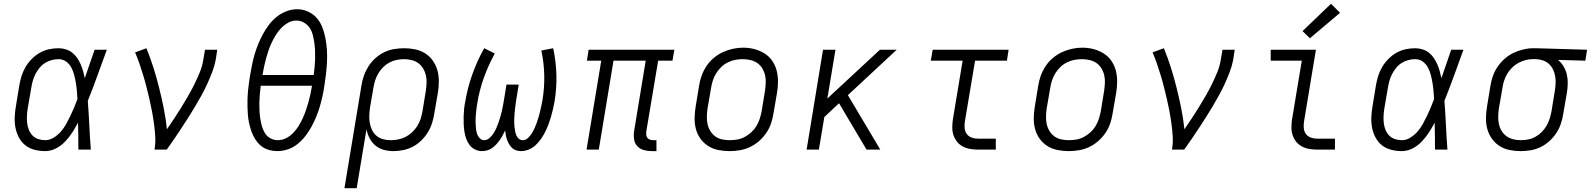

<svg xmlns="http://www.w3.org/2000/svg" viewBox="-20 -794 8443 1019"><path d="M220 8Q191 8 163.5 1Q136 -6 115 -22.5Q94 -39 81 -63Q68 -87 62.5 -114Q57 -141 58 -170Q59 -199 64 -228L82 -338Q86 -363 93.5 -388Q101 -413 114.5 -436.5Q128 -460 147.5 -480Q167 -500 190.5 -513.5Q214 -527 239.5 -532.5Q265 -538 291 -538Q311 -538 330 -532Q349 -526 364 -514Q379 -502 389.5 -486.5Q400 -471 408 -453Q416 -435 421 -416.5Q426 -398 430 -379Q443 -417 456 -454.5Q469 -492 482 -530H547Q522 -462 497.5 -394Q473 -326 446 -259Q451 -194 454 -129.5Q457 -65 462 0H396Q396 -36 395.5 -72Q395 -108 394 -143Q380 -116 363.5 -90.5Q347 -65 325.5 -42.5Q304 -20 276.5 -6Q249 8 220 8ZM220 -50Q243 -50 265 -63.5Q287 -77 303 -95.5Q319 -114 331 -135.5Q343 -157 353.5 -179Q364 -201 373.5 -223.5Q383 -246 391 -268Q390 -290 388 -312Q386 -334 382.5 -355Q379 -376 373.5 -397Q368 -418 358 -436.5Q348 -455 330.5 -467.5Q313 -480 291 -480Q272 -480 253.5 -475Q235 -470 218.5 -459.5Q202 -449 189.5 -433.5Q177 -418 168 -400.5Q159 -383 154 -365Q149 -347 146 -328L127 -218Q124 -199 123 -179.5Q122 -160 124 -141.5Q126 -123 133 -105.5Q140 -88 152.5 -75Q165 -62 183 -56Q201 -50 220 -50Z M800 0Q806 -34 804 -68Q802 -102 797.5 -135.5Q793 -169 787 -201.5Q781 -234 773.5 -266Q766 -298 758 -330Q750 -362 740.5 -393Q731 -424 720.5 -455Q710 -486 697 -516L757 -538Q778 -487 794.5 -434.5Q811 -382 824.5 -328Q838 -274 849 -219.5Q860 -165 866 -108Q886 -137 905.5 -166.5Q925 -196 943.5 -226Q962 -256 979.5 -286.5Q997 -317 1012.5 -348.5Q1028 -380 1041 -412Q1054 -444 1059 -477L1068 -530H1133L1125 -477Q1119 -445 1107 -413.5Q1095 -382 1081 -351Q1067 -320 1050.5 -290Q1034 -260 1016.5 -230.5Q999 -201 980.5 -172Q962 -143 943 -114Q924 -85 904.5 -56.5Q885 -28 865 0Z M1452 8Q1431 8 1411.5 3Q1392 -2 1375.5 -12.5Q1359 -23 1346.5 -38.5Q1334 -54 1325.5 -71Q1317 -88 1311 -107Q1305 -126 1301 -146Q1297 -166 1295.5 -186Q1294 -206 1293.5 -227Q1293 -248 1293.5 -268.5Q1294 -289 1296 -310Q1298 -331 1301 -352Q1304 -373 1307 -393Q1312 -421 1317.5 -449Q1323 -477 1331 -504.5Q1339 -532 1350 -559Q1361 -586 1375 -612Q1389 -638 1407.5 -662.5Q1426 -687 1449.5 -705.5Q1473 -724 1501 -734.5Q1529 -745 1557 -745Q1588 -745 1616 -732Q1644 -719 1662.5 -697Q1681 -675 1691.5 -647Q1702 -619 1707.5 -589.5Q1713 -560 1715 -529Q1717 -498 1715.5 -466.5Q1714 -435 1710.5 -404Q1707 -373 1702 -342Q1698 -314 1692 -286Q1686 -258 1678 -230.5Q1670 -203 1659 -176Q1648 -149 1634 -123Q1620 -97 1601.5 -73Q1583 -49 1559.5 -30Q1536 -11 1508 -1.5Q1480 8 1452 8ZM1373 -396H1645Q1648 -418 1650 -440Q1652 -462 1652.5 -484Q1653 -506 1652 -527Q1651 -548 1648 -569Q1645 -590 1639.5 -610.5Q1634 -631 1622.5 -647.5Q1611 -664 1592.5 -674.5Q1574 -685 1552 -685Q1530 -685 1509.5 -673.5Q1489 -662 1472.5 -645Q1456 -628 1444 -608.5Q1432 -589 1422 -568Q1412 -547 1405 -526Q1398 -505 1392 -483.5Q1386 -462 1381.5 -440Q1377 -418 1373 -396ZM1454 -50Q1477 -50 1498 -60.5Q1519 -71 1535.5 -88Q1552 -105 1564.5 -125Q1577 -145 1586.5 -166Q1596 -187 1603.5 -208.5Q1611 -230 1617 -251.5Q1623 -273 1627.5 -294.5Q1632 -316 1636 -339H1364Q1361 -317 1359 -295Q1357 -273 1356.5 -251.5Q1356 -230 1357 -208.5Q1358 -187 1361 -166.5Q1364 -146 1369.5 -126Q1375 -106 1385.5 -88.5Q1396 -71 1414.5 -60.5Q1433 -50 1454 -50Z M1808 205 1898 -338Q1902 -365 1911 -391Q1920 -417 1935 -441Q1950 -465 1971.5 -484.5Q1993 -504 2018.5 -516.5Q2044 -529 2071.5 -533.5Q2099 -538 2125 -538Q2155 -538 2184 -532Q2213 -526 2237 -510.5Q2261 -495 2277.5 -471.5Q2294 -448 2301.5 -420.5Q2309 -393 2309 -362.5Q2309 -332 2304 -302L2285 -192Q2281 -166 2273 -140.5Q2265 -115 2250.5 -91.5Q2236 -68 2215.5 -48Q2195 -28 2171 -15.5Q2147 -3 2120.5 2.5Q2094 8 2068 8Q2041 8 2016 1Q1991 -6 1972 -22Q1953 -38 1941.5 -60.5Q1930 -83 1925 -108L1873 205ZM2053 -50Q2074 -50 2094 -54Q2114 -58 2132.5 -67.5Q2151 -77 2167 -92Q2183 -107 2194.5 -125Q2206 -143 2212 -162.5Q2218 -182 2222 -202L2240 -312Q2243 -332 2244 -353Q2245 -374 2240.5 -393.5Q2236 -413 2226 -430Q2216 -447 2200.5 -458.5Q2185 -470 2165 -475Q2145 -480 2124 -480Q2105 -480 2085 -476Q2065 -472 2046.5 -462Q2028 -452 2013 -437Q1998 -422 1987.5 -404Q1977 -386 1971 -367Q1965 -348 1962 -329L1944 -225Q1941 -204 1940 -183Q1939 -162 1942.5 -142Q1946 -122 1954.5 -104Q1963 -86 1978 -73.5Q1993 -61 2012.5 -55.5Q2032 -50 2053 -50Z M2538 8Q2519 8 2501.5 -0.5Q2484 -9 2472.5 -24Q2461 -39 2454.5 -57Q2448 -75 2445 -94.5Q2442 -114 2441 -133.5Q2440 -153 2440.5 -173.5Q2441 -194 2443 -214Q2445 -234 2449 -254Q2455 -290 2464.5 -327Q2474 -364 2487 -400Q2500 -436 2515.5 -470.5Q2531 -505 2550 -538L2606 -510Q2589 -479 2574.5 -447Q2560 -415 2548 -381.5Q2536 -348 2527 -313.5Q2518 -279 2513 -245Q2511 -234 2509.5 -223Q2508 -212 2507 -201Q2506 -190 2505 -179Q2504 -168 2504 -156.5Q2504 -145 2504.5 -134.5Q2505 -124 2506 -113Q2507 -102 2509.5 -92Q2512 -82 2517 -72.5Q2522 -63 2530.5 -56.5Q2539 -50 2550 -50Q2565 -50 2578 -61.5Q2591 -73 2599.5 -86.5Q2608 -100 2614.5 -115Q2621 -130 2626 -144.5Q2631 -159 2635.5 -174Q2640 -189 2643.5 -204Q2647 -219 2649.5 -234.5Q2652 -250 2655 -265L2668 -345H2733L2720 -265Q2718 -253 2716.5 -241Q2715 -229 2713.5 -217Q2712 -205 2711 -192.5Q2710 -180 2709.5 -168Q2709 -156 2709 -144.5Q2709 -133 2710.5 -121Q2712 -109 2714 -97.5Q2716 -86 2720.5 -75.5Q2725 -65 2733.5 -57.5Q2742 -50 2754 -50Q2770 -50 2782 -61.5Q2794 -73 2802.5 -86.5Q2811 -100 2817.5 -114.5Q2824 -129 2829 -143.5Q2834 -158 2838.5 -173Q2843 -188 2846.5 -202.5Q2850 -217 2853 -232Q2856 -247 2859 -262Q2870 -329 2868.5 -395Q2867 -461 2853 -526L2916 -538Q2931 -468 2933 -397.5Q2935 -327 2923 -254Q2919 -234 2914.5 -213.5Q2910 -193 2904 -173Q2898 -153 2890.5 -133Q2883 -113 2873.5 -94Q2864 -75 2851.5 -57Q2839 -39 2823 -24Q2807 -9 2786.5 -0.5Q2766 8 2746 8Q2732 8 2719.5 4Q2707 0 2698 -8.5Q2689 -17 2682.5 -28Q2676 -39 2671.5 -51Q2667 -63 2664.5 -76Q2662 -89 2661 -102Q2655 -89 2648 -76Q2641 -63 2632.5 -51Q2624 -39 2614 -28Q2604 -17 2592 -8.5Q2580 0 2566 4Q2552 8 2538 8Z M3439 8Q3417 8 3397 2.5Q3377 -3 3363 -17.5Q3349 -32 3345.5 -53Q3342 -74 3345 -96L3407 -472H3236L3158 0H3093L3171 -472H3095L3104 -530H3559L3549 -472H3473L3410 -96Q3409 -86 3410 -77Q3411 -68 3416.5 -61.5Q3422 -55 3430.5 -52.5Q3439 -50 3448 -50H3464V8Z M3851 8Q3821 8 3791.5 2Q3762 -4 3738 -19.5Q3714 -35 3697.5 -58Q3681 -81 3673.5 -109Q3666 -137 3666.5 -167.5Q3667 -198 3672 -228L3690 -338Q3694 -365 3703.5 -391.5Q3713 -418 3729 -442.5Q3745 -467 3767.5 -486Q3790 -505 3816 -517Q3842 -529 3869.5 -535Q3897 -541 3924 -541Q3955 -541 3983.5 -533.5Q4012 -526 4036.5 -511Q4061 -496 4077.5 -472.5Q4094 -449 4101.5 -421Q4109 -393 4109 -362.5Q4109 -332 4104 -302L4085 -192Q4081 -165 4072 -138.5Q4063 -112 4046.5 -88Q4030 -64 4007.5 -44.5Q3985 -25 3959 -13Q3933 -1 3905.5 3.5Q3878 8 3851 8ZM3852 -50Q3873 -50 3893 -53.5Q3913 -57 3932 -67Q3951 -77 3967 -91.5Q3983 -106 3994 -124Q4005 -142 4011.5 -162Q4018 -182 4022 -202L4040 -312Q4043 -333 4044 -354Q4045 -375 4040.5 -394.5Q4036 -414 4025.5 -431.5Q4015 -449 3998.5 -460Q3982 -471 3962 -475.5Q3942 -480 3921 -480Q3901 -480 3881 -476Q3861 -472 3842 -462.5Q3823 -453 3807.5 -438Q3792 -423 3781 -405Q3770 -387 3763.5 -367.5Q3757 -348 3754 -328L3735 -218Q3732 -198 3731.5 -177Q3731 -156 3735 -136.5Q3739 -117 3749.5 -99.5Q3760 -82 3775.5 -70.5Q3791 -59 3811 -54.5Q3831 -50 3852 -50Z M4261 0 4348 -530H4414L4371 -271L4650 -530H4739L4480 -289L4652 0H4579L4433 -246L4355 -173L4326 0Z M5171 0Q5149 0 5128.5 -3.5Q5108 -7 5090 -16.5Q5072 -26 5059.5 -41.5Q5047 -57 5040.5 -76.5Q5034 -96 5034 -117Q5034 -138 5037 -159L5089 -472H4920L4930 -530H5333L5324 -472H5155L5101 -150Q5098 -132 5099.5 -114.5Q5101 -97 5110.5 -83.5Q5120 -70 5136.5 -64Q5153 -58 5171 -58H5265V0Z M5651 8Q5621 8 5591.5 2Q5562 -4 5538 -19.5Q5514 -35 5497.5 -58Q5481 -81 5473.5 -109Q5466 -137 5466.5 -167.5Q5467 -198 5472 -228L5490 -338Q5494 -365 5503.5 -391.5Q5513 -418 5529 -442.5Q5545 -467 5567.5 -486Q5590 -505 5616 -517Q5642 -529 5669.5 -535Q5697 -541 5724 -541Q5755 -541 5783.5 -533.5Q5812 -526 5836.5 -511Q5861 -496 5877.5 -472.5Q5894 -449 5901.5 -421Q5909 -393 5909 -362.5Q5909 -332 5904 -302L5885 -192Q5881 -165 5872 -138.5Q5863 -112 5846.5 -88Q5830 -64 5807.5 -44.5Q5785 -25 5759 -13Q5733 -1 5705.5 3.5Q5678 8 5651 8ZM5652 -50Q5673 -50 5693 -53.5Q5713 -57 5732 -67Q5751 -77 5767 -91.5Q5783 -106 5794 -124Q5805 -142 5811.5 -162Q5818 -182 5822 -202L5840 -312Q5843 -333 5844 -354Q5845 -375 5840.5 -394.5Q5836 -414 5825.5 -431.5Q5815 -449 5798.5 -460Q5782 -471 5762 -475.5Q5742 -480 5721 -480Q5701 -480 5681 -476Q5661 -472 5642 -462.5Q5623 -453 5607.5 -438Q5592 -423 5581 -405Q5570 -387 5563.5 -367.5Q5557 -348 5554 -328L5535 -218Q5532 -198 5531.5 -177Q5531 -156 5535 -136.5Q5539 -117 5549.5 -99.5Q5560 -82 5575.5 -70.5Q5591 -59 5611 -54.5Q5631 -50 5652 -50Z M6200 0Q6206 -34 6204 -68Q6202 -102 6197.5 -135.5Q6193 -169 6187 -201.5Q6181 -234 6173.5 -266Q6166 -298 6158 -330Q6150 -362 6140.5 -393Q6131 -424 6120.5 -455Q6110 -486 6097 -516L6157 -538Q6178 -487 6194.5 -434.5Q6211 -382 6224.5 -328Q6238 -274 6249 -219.5Q6260 -165 6266 -108Q6286 -137 6305.5 -166.5Q6325 -196 6343.5 -226Q6362 -256 6379.5 -286.5Q6397 -317 6412.5 -348.5Q6428 -380 6441 -412Q6454 -444 6459 -477L6468 -530H6533L6525 -477Q6519 -445 6507 -413.5Q6495 -382 6481 -351Q6467 -320 6450.5 -290Q6434 -260 6416.5 -230.5Q6399 -201 6380.5 -172Q6362 -143 6343 -114Q6324 -85 6304.5 -56.5Q6285 -28 6265 0Z M6971 0Q6949 0 6928.5 -3.5Q6908 -7 6890 -16.5Q6872 -26 6859.5 -41.5Q6847 -57 6840.5 -76.5Q6834 -96 6834 -117Q6834 -138 6837 -159L6889 -472H6724V-530H6964L6901 -150Q6898 -132 6899.5 -114.5Q6901 -97 6910.5 -83.5Q6920 -70 6936.5 -64Q6953 -58 6971 -58H7065V0ZM6932 -591 6893 -629 7044 -774 7092 -726Z M7420 8Q7391 8 7363.5 1Q7336 -6 7315 -22.5Q7294 -39 7281 -63Q7268 -87 7262.5 -114Q7257 -141 7258 -170Q7259 -199 7264 -228L7282 -338Q7286 -363 7293.5 -388Q7301 -413 7314.5 -436.5Q7328 -460 7347.5 -480Q7367 -500 7390.5 -513.5Q7414 -527 7439.5 -532.5Q7465 -538 7491 -538Q7511 -538 7530 -532Q7549 -526 7564 -514Q7579 -502 7589.5 -486.5Q7600 -471 7608 -453Q7616 -435 7621 -416.5Q7626 -398 7630 -379Q7643 -417 7656 -454.5Q7669 -492 7682 -530H7747Q7722 -462 7697.5 -394Q7673 -326 7646 -259Q7651 -194 7654 -129.5Q7657 -65 7662 0H7596Q7596 -36 7595.5 -72Q7595 -108 7594 -143Q7580 -116 7563.5 -90.5Q7547 -65 7525.5 -42.5Q7504 -20 7476.5 -6Q7449 8 7420 8ZM7420 -50Q7443 -50 7465 -63.5Q7487 -77 7503 -95.5Q7519 -114 7531 -135.5Q7543 -157 7553.5 -179Q7564 -201 7573.5 -223.5Q7583 -246 7591 -268Q7590 -290 7588 -312Q7586 -334 7582.5 -355Q7579 -376 7573.5 -397Q7568 -418 7558 -436.5Q7548 -455 7530.5 -467.5Q7513 -480 7491 -480Q7472 -480 7453.5 -475Q7435 -470 7418.5 -459.5Q7402 -449 7389.5 -433.5Q7377 -418 7368 -400.5Q7359 -383 7354 -365Q7349 -347 7346 -328L7327 -218Q7324 -199 7323 -179.5Q7322 -160 7324 -141.5Q7326 -123 7333 -105.5Q7340 -88 7352.5 -75Q7365 -62 7383 -56Q7401 -50 7420 -50Z M8050 8Q8020 8 7991 2Q7962 -4 7938 -19.5Q7914 -35 7897.5 -58.5Q7881 -82 7873.5 -109.5Q7866 -137 7866.5 -167.5Q7867 -198 7872 -228L7890 -338Q7894 -364 7903 -390Q7912 -416 7928 -439.5Q7944 -463 7965.5 -482Q7987 -501 8012 -513Q8037 -525 8064 -531.5Q8091 -538 8117 -538Q8121 -538 8125 -538Q8129 -538 8133 -538L8403 -530L8394 -472L8249 -476Q8266 -462 8278 -442Q8290 -422 8295.5 -399Q8301 -376 8300.5 -351.5Q8300 -327 8296 -302L8277 -192Q8273 -165 8264.5 -139Q8256 -113 8240.5 -89Q8225 -65 8203.5 -45.5Q8182 -26 8156.5 -13.5Q8131 -1 8104 3.5Q8077 8 8050 8ZM8051 -50Q8071 -50 8091 -54Q8111 -58 8129 -68Q8147 -78 8162 -93Q8177 -108 8187.5 -126Q8198 -144 8204 -163Q8210 -182 8214 -202L8232 -312Q8235 -331 8236 -350.5Q8237 -370 8234 -388.5Q8231 -407 8223 -424Q8215 -441 8202 -453.5Q8189 -466 8171 -472.5Q8153 -479 8134 -480H8123Q8121 -480 8118.5 -480Q8116 -480 8113 -480Q8094 -480 8074.5 -474.5Q8055 -469 8037.5 -459.5Q8020 -450 8005 -435Q7990 -420 7979.5 -402.5Q7969 -385 7963 -366.5Q7957 -348 7954 -328L7935 -218Q7932 -198 7931.5 -177Q7931 -156 7935 -136.5Q7939 -117 7949 -100Q7959 -83 7975 -71.5Q7991 -60 8010.5 -55Q8030 -50 8051 -50Z"/></svg>

Font: Iosevka Slab Light Extended
Style: Italic
Weight: 300
Width: 7
Italic angle: -9°
Monospace: yes
Designer: Belleve Invis
Foundry: Belleve Invis
Version: Version 11.1.0; ttfautohint (v1.8.3)